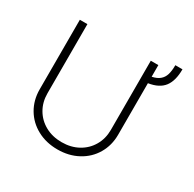

<svg xmlns="http://www.w3.org/2000/svg" viewBox="-166 -931 1127 1117"><g transform="rotate(30 397.5 -372.0)"><path d="M617.2 -585.4V-239.3Q617.2 -168 583.5 -110.6Q549.8 -53.2 489.7 -20.8Q429.7 11.7 353.5 11.7Q277.3 11.7 217.3 -20.8Q157.2 -53.2 123.5 -110.6Q89.8 -168 89.8 -239.3V-707H140.6V-242.2Q140.6 -183.6 167.7 -137Q194.8 -90.3 243.2 -63.7Q291.5 -37.1 353.5 -37.1Q415.5 -37.1 463.9 -63.7Q512.2 -90.3 539.3 -137Q566.4 -183.6 566.4 -242.2V-707H617.2V-628.9Q649.9 -635.7 668.7 -651.4Q687.5 -667 695.3 -692.1Q703.1 -717.3 703.1 -755.9H751Q751 -678.7 719.5 -637.5Q688 -596.2 617.2 -585.4Z"/></g></svg>

Font: Pretendard ExtraLight
Style: Regular
Weight: 200
Designer: Base glyphs from Inter by Rasmus Andersson; Hangeul glyphs from Noto Sans CJK(Source Han Sans) by Jang Soo-young and Kan
Foundry: Kil Hyung-jin
Version: Version 1.309